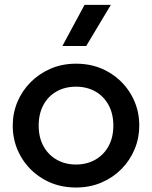

<svg xmlns="http://www.w3.org/2000/svg" viewBox="-20 -780 644 814"><path d="M302 15Q224.5 15 163.8 -20.8Q103 -56.5 68.5 -116.2Q34 -176 34 -247.5Q34 -300.5 53.8 -347.8Q73.5 -395 109.8 -431.5Q146 -468 195 -489Q244 -510 302.5 -510Q380 -510 440.8 -474.2Q501.5 -438.5 536 -378.8Q570.5 -319 570.5 -247.5Q570.5 -195 550.8 -147.5Q531 -100 495 -63.5Q459 -27 410 -6Q361 15 302 15ZM302 -82.5Q348 -82.5 383.8 -102.8Q419.5 -123 440 -160Q460.5 -197 460.5 -247.5Q460.5 -298 440 -335.2Q419.5 -372.5 383.8 -392.5Q348 -412.5 302 -412.5Q256 -412.5 220.2 -392.5Q184.5 -372.5 164.2 -335.2Q144 -298 144 -247.5Q144 -197 164.5 -160Q185 -123 220.8 -102.8Q256.5 -82.5 302 -82.5ZM244.5 -585 338.5 -759.5H450L345.5 -585Z"/></svg>

Font: Geologica Thin Roman
Style: Regular
Weight: 400
Version: Version 1.010;gftools[0.9.28]